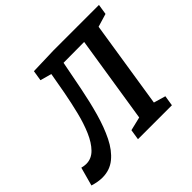

<svg xmlns="http://www.w3.org/2000/svg" viewBox="-199 -895 1100 1100"><g transform="rotate(-45 351.0 -345.0)"><path d="M47 12Q12 12 -30 -1L1 -114Q20 -109 37 -109Q79 -109 111 -141.5Q143 -174 166.5 -228.5Q190 -283 206.5 -350Q223 -417 236 -486Q249 -555 259 -615L190 -634L200 -697L364 -702H732L722 -639L642 -615L559 -84L631 -63L621 0H346L356 -63L439 -83L522 -612L354 -611Q337 -523 319.5 -434Q302 -345 279.5 -265Q257 -185 226 -122.5Q195 -60 151 -24Q107 12 47 12Z"/></g></svg>

Font: Bitter SemiBold
Style: Italic
Weight: 600
Italic angle: -9°
Designer: Sol Matas, and Bitter project Authors
Foundry: Sol Matas
Version: Version 2.001